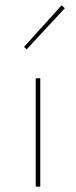

<svg xmlns="http://www.w3.org/2000/svg" viewBox="-20 -700 285 720"><path d="M114 -406 131 -407V0H114ZM70 -524 211 -680 223 -669 80 -515Z"/></svg>

Font: Ysabeau Thin
Style: Regular
Weight: 200
Designer: Christian Thalmann (Catharsis Fonts)
Version: Version 0.003